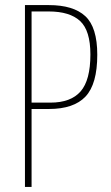

<svg xmlns="http://www.w3.org/2000/svg" viewBox="-20 -734 435 754"><path d="M172 -714Q268 -714 315 -670.5Q362 -627 362 -519Q362 -404 316 -355Q270 -306 172 -306H104V0H78V-714ZM171 -689H104V-331H178Q258 -331 296.5 -375Q335 -419 335 -520Q335 -614 294.5 -651.5Q254 -689 171 -689Z"/></svg>

Font: Noto Sans Sinhala UI ExtraCondensed Thin
Style: Regular
Weight: 100
Width: 2
Designer: Jelle Bosma - Monotype Design Team
Foundry: Monotype Imaging Inc.
Version: Version 2.006; ttfautohint (v1.8.4.7-5d5b)